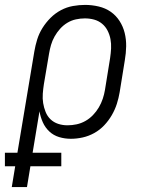

<svg xmlns="http://www.w3.org/2000/svg" viewBox="-72 -558 592 783"><path d="M-24 205 -10 120H-52V65H-1L68 -348Q72 -372 79.5 -396.5Q87 -421 101 -443.5Q115 -466 134 -485Q153 -504 176.5 -516.5Q200 -529 225.5 -533.5Q251 -538 275 -538Q303 -538 330.5 -531.5Q358 -525 379.5 -510Q401 -495 415.5 -472.5Q430 -450 436.5 -423.5Q443 -397 442.5 -369Q442 -341 437 -312L416 -182Q412 -158 404.5 -134.5Q397 -111 384 -88.5Q371 -66 353 -47Q335 -28 312.5 -15.5Q290 -3 265.5 2.5Q241 8 217 8Q192 8 169 1Q146 -6 129 -22Q112 -38 102.5 -59.5Q93 -81 89 -104L61 65H178V120H52L38 205ZM203 -47Q222 -47 240.5 -51Q259 -55 276 -64.5Q293 -74 307 -88.5Q321 -103 331 -120Q341 -137 347 -155Q353 -173 356 -191L377 -321Q380 -341 381 -360.5Q382 -380 378.5 -398.5Q375 -417 366.5 -433.5Q358 -450 344 -461.5Q330 -473 312 -478Q294 -483 274 -483Q256 -483 237.5 -479Q219 -475 202.5 -465Q186 -455 173 -440.5Q160 -426 150.5 -409Q141 -392 136 -374.5Q131 -357 128 -339L107 -215Q104 -196 102.5 -176Q101 -156 104 -137.5Q107 -119 114 -101.5Q121 -84 134 -71.5Q147 -59 165 -53Q183 -47 203 -47Z"/></svg>

Font: Iosevka Curly Light Oblique
Style: Regular
Weight: 300
Italic angle: -9°
Monospace: yes
Designer: Belleve Invis
Foundry: Belleve Invis
Version: Version 11.1.0; ttfautohint (v1.8.3)